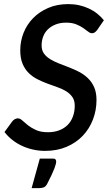

<svg xmlns="http://www.w3.org/2000/svg" viewBox="-20 -748 552 962"><path d="M467.5 -598.5Q461 -590 455 -585.8Q449 -581.5 440.5 -581.5Q431.5 -581.5 421.2 -589.8Q411 -598 396.5 -608Q382 -618 361.5 -626.2Q341 -634.5 311.5 -634.5Q282 -634.5 259 -625.5Q236 -616.5 220.2 -601.2Q204.5 -586 196.5 -565.2Q188.5 -544.5 188.5 -520.5Q188.5 -496 200.2 -479.8Q212 -463.5 231.5 -451.5Q251 -439.5 275.5 -430Q300 -420.5 326 -410.5Q352 -400.5 376.5 -387.8Q401 -375 420.5 -356.2Q440 -337.5 451.8 -311Q463.5 -284.5 463.5 -247Q463.5 -195 445.5 -148.5Q427.5 -102 394.2 -67.2Q361 -32.5 313.2 -12.2Q265.5 8 206 8Q174.5 8 144.8 1.2Q115 -5.5 89 -17.8Q63 -30 41 -47.5Q19 -65 2.5 -86.5L42 -140.5Q47 -146.5 54.2 -150.8Q61.5 -155 69.5 -155Q80.5 -155 92 -144.2Q103.5 -133.5 120.2 -120.2Q137 -107 161 -96.2Q185 -85.5 220.5 -85.5Q251.5 -85.5 276.5 -95Q301.5 -104.5 318.8 -121.8Q336 -139 345.2 -163.8Q354.5 -188.5 354.5 -218.5Q354.5 -244.5 342.8 -261.5Q331 -278.5 311.8 -290.5Q292.5 -302.5 268 -311Q243.5 -319.5 218 -329Q192.5 -338.5 168 -350.8Q143.5 -363 124.2 -381.8Q105 -400.5 93.2 -428.2Q81.5 -456 81.5 -496Q81.5 -541.5 98 -583.2Q114.5 -625 145.8 -657Q177 -689 221.5 -708.2Q266 -727.5 322 -727.5Q350.5 -727.5 376.5 -721.8Q402.5 -716 425.5 -705.2Q448.5 -694.5 467.2 -679.5Q486 -664.5 500.5 -646.5ZM245 46.5Q255 46.5 258.2 51Q261.5 55.5 261.5 60.5Q261.5 66 259.5 74.5Q257.5 83 252.5 96.2Q247.5 109.5 238.5 128.5Q229.5 147.5 216 174Q209 186.5 199.8 190.5Q190.5 194.5 176.5 194.5H138.5L179.5 46.5Z"/></svg>

Font: Lato SemiBold
Style: Italic
Weight: 600
Italic angle: -7°
Designer: Lukasz Dziedzic with Adam Twardoch and Botio Nikoltchev
Foundry: tyPoland Lukasz Dziedzic
Version: Version 2.015; 2015-08-06; http://www.latofonts.com/